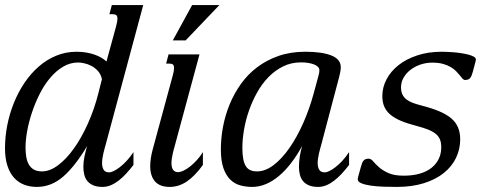

<svg xmlns="http://www.w3.org/2000/svg" viewBox="-20 -736 1984 767"><path d="M387.2 -419.9Q382.8 -439.9 370.8 -452.9Q358.9 -465.8 344.5 -473.1Q330.1 -480.5 315.9 -483.4Q301.8 -486.3 292.5 -486.3Q259.8 -486.3 231.4 -469.2Q203.1 -452.1 179.7 -424.1Q156.2 -396 138.2 -360.1Q120.1 -324.2 107.7 -286.6Q95.2 -249 88.6 -212.6Q82 -176.3 82 -147.5Q82 -127.9 84.7 -110.6Q87.4 -93.3 94.5 -80.1Q101.6 -66.9 114.5 -59.1Q127.4 -51.3 147.9 -51.3Q179.2 -51.3 212.4 -76.2Q245.6 -101.1 275.9 -143.8Q306.2 -186.5 331.5 -243.2Q356.9 -299.8 373 -363.8ZM443.8 -630.9Q449.2 -651.4 449.2 -661.1Q449.2 -671.9 444.3 -675.5Q439.5 -679.2 430.7 -679.2H417L426.8 -715.8H552.2L401.9 -157.2Q399.9 -150.4 397.5 -141.4Q395 -132.3 392.8 -122.8Q390.6 -113.3 389.2 -103.3Q387.7 -93.3 387.7 -84.5Q387.7 -68.8 393.8 -58.1Q399.9 -47.4 416.5 -47.4Q422.9 -47.4 433.8 -52.5Q444.8 -57.6 458.3 -67.9Q471.7 -78.1 485.8 -93.3Q500 -108.4 513.2 -128.4V-77.1Q498.5 -58.1 483.6 -42Q468.8 -25.9 453.4 -14.2Q438 -2.4 422.1 4.2Q406.2 10.7 389.6 10.7Q367.7 10.7 352.8 4.4Q337.9 -2 329.1 -12.7Q320.3 -23.4 316.7 -38.1Q313 -52.7 313 -68.8Q313 -89.8 317.6 -111.6Q322.3 -133.3 328.1 -152.8Q280.3 -72.3 232.7 -30.8Q185.1 10.7 127 10.7Q100.1 10.7 76.9 2Q53.7 -6.8 36.6 -25.4Q19.5 -43.9 9.8 -73.5Q0 -103 0 -144Q0 -189.5 9 -235.6Q18.1 -281.7 35.4 -324.7Q52.7 -367.7 77.6 -404.8Q102.5 -441.9 134.3 -469.7Q166 -497.6 204.3 -513.4Q242.7 -529.3 286.1 -529.3Q306.6 -529.3 325 -526.1Q343.3 -522.9 358.4 -517.6Q373.5 -512.2 385.5 -505.1Q397.5 -498 405.3 -490.2Z M669.9 -433.6Q672.9 -443.8 674.1 -451.4Q675.3 -459 675.3 -464.4Q675.3 -474.6 670.7 -478.3Q666 -481.9 657.2 -481.9H643.6L653.3 -518.6H776.9L679.2 -157.2Q677.2 -150.4 674.8 -141.4Q672.4 -132.3 670.2 -122.8Q668 -113.3 666.5 -103.3Q665 -93.3 665 -84.5Q665 -65.4 672.1 -56.9Q679.2 -48.3 690.4 -48.3Q700.7 -48.3 713.9 -54.7Q727.1 -61 740.5 -71.8Q753.9 -82.5 767.1 -97.2Q780.3 -111.8 790.5 -128.4V-77.1Q757.8 -31.7 725.6 -10.5Q693.4 10.7 658.2 10.7Q618.7 10.7 599.4 -11Q580.1 -32.7 580.1 -72.8Q580.1 -102.1 590.3 -140.1ZM747.6 -715.8H856.4L721.7 -574.7H670.4Z M948.2 -145Q948.2 -119.1 951.7 -101.1Q955.1 -83 962.2 -72Q969.2 -61 980.2 -56.2Q991.2 -51.3 1006.8 -51.3Q1039.6 -51.3 1072.8 -76.4Q1106 -101.6 1136 -144.5Q1166 -187.5 1191.2 -244.1Q1216.3 -300.8 1233.4 -363.8L1252.4 -434.1Q1255.9 -445.8 1255.9 -455.6Q1255.9 -463.4 1249.8 -469.2Q1243.7 -475.1 1233.4 -479Q1223.1 -482.9 1210 -484.9Q1196.8 -486.8 1182.1 -486.8Q1143.6 -486.8 1111.3 -470.9Q1079.1 -455.1 1053 -428.5Q1026.9 -401.9 1007.3 -366.9Q987.8 -332 974.6 -294.2Q961.4 -256.3 954.8 -217.8Q948.2 -179.2 948.2 -145ZM862.3 -139.6Q862.3 -183.1 870.8 -229Q879.4 -274.9 897 -318.1Q914.6 -361.3 941.9 -399.9Q969.2 -438.5 1006.8 -467Q1044.4 -495.6 1092.5 -512.5Q1140.6 -529.3 1199.7 -529.3Q1266.1 -529.3 1303.7 -514.4Q1341.3 -499.5 1341.3 -467.8Q1341.3 -459.5 1339.6 -450.2Q1337.9 -440.9 1335.4 -430.7L1263.2 -157.2Q1261.2 -150.4 1258.8 -141.4Q1256.3 -132.3 1254.2 -122.8Q1252 -113.3 1250.5 -103.3Q1249 -93.3 1249 -84.5Q1249 -68.8 1255.1 -58.1Q1261.2 -47.4 1277.8 -47.4Q1284.2 -47.4 1295.2 -52.5Q1306.2 -57.6 1319.6 -67.9Q1333 -78.1 1347.2 -93.3Q1361.3 -108.4 1374.5 -128.4V-77.1Q1359.9 -58.1 1345 -42Q1330.1 -25.9 1314.7 -14.2Q1299.3 -2.4 1283.4 4.2Q1267.6 10.7 1251 10.7Q1229 10.7 1214.1 4.4Q1199.2 -2 1190.4 -12.7Q1181.6 -23.4 1178 -38.1Q1174.3 -52.7 1174.3 -68.8Q1174.3 -89.8 1177.7 -111.6Q1181.2 -133.3 1187 -152.8Q1166 -114.7 1142.8 -84.5Q1119.6 -54.2 1094.2 -33Q1068.8 -11.7 1042 -0.5Q1015.1 10.7 987.3 10.7Q962.9 10.7 940.2 4.6Q917.5 -1.5 900.1 -18.3Q882.8 -35.2 872.6 -64.2Q862.3 -93.3 862.3 -139.6Z M1592.8 -34.2Q1628.4 -34.2 1656.5 -42.2Q1684.6 -50.3 1703.6 -65.4Q1722.7 -80.6 1732.7 -101.3Q1742.7 -122.1 1742.7 -147.9Q1742.7 -167 1737.1 -179.9Q1731.4 -192.9 1719.2 -202.4Q1707 -211.9 1688.5 -219Q1669.9 -226.1 1644.5 -232.9Q1608.4 -242.2 1582.5 -252.9Q1556.6 -263.7 1539.8 -277.8Q1522.9 -292 1515.1 -310.1Q1507.3 -328.1 1507.3 -352.1Q1507.3 -387.2 1524.2 -419.2Q1541 -451.2 1571.8 -475.6Q1602.5 -500 1646.5 -514.6Q1690.4 -529.3 1744.6 -529.3Q1752 -529.3 1764.9 -528.8Q1777.8 -528.3 1793 -527.1Q1808.1 -525.9 1823.7 -523.4Q1839.4 -521 1852.1 -517.6Q1864.7 -514.2 1872.8 -509.5Q1880.9 -504.9 1880.9 -499Q1880.9 -494.1 1879.4 -489.3L1869.1 -450.2Q1864.7 -433.1 1858.6 -424.8Q1852.5 -416.5 1837.9 -416.5Q1832.5 -416.5 1827.9 -421.6Q1823.2 -426.8 1817.1 -434.6Q1811 -442.4 1802.5 -451.2Q1793.9 -460 1781 -467.8Q1768.1 -475.6 1750 -480.7Q1731.9 -485.8 1707 -485.8Q1682.6 -485.8 1660.2 -478.3Q1637.7 -470.7 1620.4 -457.5Q1603 -444.3 1592.5 -426.3Q1582 -408.2 1582 -387.2Q1582 -369.6 1587.9 -357.9Q1593.8 -346.2 1604.5 -338.1Q1615.2 -330.1 1630.1 -324.7Q1645 -319.3 1663.6 -314.5Q1704.1 -304.2 1733.4 -292Q1762.7 -279.8 1781.5 -264.2Q1800.3 -248.5 1809.3 -227.8Q1818.4 -207 1818.4 -179.7Q1818.4 -140.1 1801.8 -105.5Q1785.2 -70.8 1752.9 -44.9Q1720.7 -19 1673.3 -4.2Q1626 10.7 1564.9 10.7Q1539.6 10.7 1512 9.8Q1484.4 8.8 1461.7 5.6Q1439 2.4 1424.1 -3.7Q1409.2 -9.8 1409.2 -19.5Q1409.2 -23.9 1410.6 -29.3L1421.4 -68.4Q1423.8 -76.7 1426 -83Q1428.2 -89.4 1431.6 -93.5Q1435.1 -97.7 1439.9 -99.9Q1444.8 -102.1 1452.6 -102.1Q1461.9 -102.1 1470.7 -91.6Q1479.5 -81.1 1493.9 -68.1Q1508.3 -55.2 1531.5 -44.7Q1554.7 -34.2 1592.8 -34.2Z"/></svg>

Font: Arian AMU Serif
Style: Italic
Weight: 400
Italic angle: -15°
Designer: Ruben Hakobyan (Tarumian)
Foundry: Ruben Hakobyan (Tarumian)
Version: Version 1.002